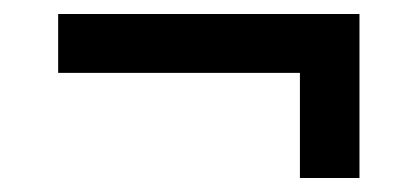

<svg xmlns="http://www.w3.org/2000/svg" viewBox="-20 -367 600 274"><path d="M408 -263H63V-347H493V-113H408Z"/></svg>

Font: sheba-seeBold
Style: Regular
Weight: 600
Designer: Mohamed Galeb, the designers
Foundry: Kief Type Foundry
Version: Version 2.010; ttfautohint (v1.5.33-1714) -l 8 -r 50 -G 200 